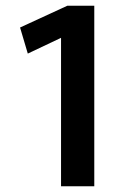

<svg xmlns="http://www.w3.org/2000/svg" viewBox="-20 -650 434 670"><path d="M215 -630H309V0H193V-518L77 -463L50 -554Z"/></svg>

Font: Mukta SemiBold
Style: Regular
Weight: 600
Designer: Girish Dalvi and Yashodeep Gholap
Foundry: Ek Type
Version: Version 2.538;PS 1.002;hotconv 16.6.51;makeotf.lib2.5.65220;